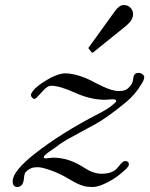

<svg xmlns="http://www.w3.org/2000/svg" viewBox="-20 -729 598 763"><path d="M162.1 -99.6 189.9 -102.5Q253.4 -102.5 312 -64Q350.6 -38.6 382.8 -38.6Q427.2 -38.6 445.3 -60.5Q460 -78.6 465.8 -83.7Q471.7 -88.9 478 -88.9Q492.2 -88.9 492.2 -74.7Q492.2 -67.4 474.4 -51.5Q456.5 -35.6 441.7 -25.1Q426.8 -14.6 410.2 -5.9Q371.6 14.2 349.4 14.2Q327.1 14.2 314 10.5Q300.8 6.8 288.3 1Q275.9 -4.9 263.9 -12Q252 -19 240.2 -25.6Q228.5 -32.2 213.6 -39.1Q198.7 -45.9 182.6 -51.8Q146.5 -64.5 131.3 -64.5Q116.2 -64.5 108.9 -62.3Q101.6 -60.1 94.7 -55.7Q80.1 -46.4 77.9 -37.4Q75.7 -28.3 75.2 -20.5Q74.7 -12.7 72.3 -5.4Q67.4 12.7 49.8 14.2Q30.3 14.2 30.3 -8.3Q30.3 -49.3 119.6 -119.1Q223.6 -200.7 372.1 -277.3Q403.3 -293 422.6 -308.1Q441.9 -323.2 441.9 -327.1Q441.9 -334.5 428.2 -334.5L397.9 -332.5Q339.4 -332.5 278.3 -360.4Q217.3 -388.2 183.1 -388.2Q169.4 -388.2 152.6 -370.1Q135.7 -352.1 128.4 -344Q121.1 -335.9 116.9 -335.9Q112.8 -335.9 107.9 -340.8Q103 -345.7 103 -351.6Q103 -357.4 110.6 -367.2Q118.2 -377 130.1 -386.7Q142.1 -396.5 156.7 -405.5Q171.4 -414.6 185.5 -421.9Q218.3 -437.5 237.8 -437.5Q257.3 -437.5 278.6 -432.4Q299.8 -427.2 318.6 -419.4Q337.4 -411.6 354.5 -402.3Q371.6 -393.1 388.7 -385.3Q427.2 -367.2 451.4 -367.2Q475.6 -367.2 486.1 -375.7Q496.6 -384.3 502 -393.1Q507.3 -401.9 508.3 -409.4Q509.3 -417 510.7 -423.8Q514.2 -439.5 530.8 -439.5Q538.6 -439.5 545.9 -434.1Q553.2 -428.7 553.2 -422.9Q553.2 -417 550.3 -410.2Q547.4 -403.3 543 -396.5Q518.6 -354 480.2 -322.5Q441.9 -291 412.1 -269.8Q382.3 -248.5 356.2 -234.1Q330.1 -219.7 304.2 -206.1Q234.9 -169.4 216.6 -155.3Q198.2 -141.1 190.4 -136.2Q182.6 -131.3 174.8 -125.5Q153.8 -110.4 153.8 -105Q153.8 -99.6 162.1 -99.6ZM333 -535.2Q331.1 -537.1 331.1 -538.1Q331.1 -539.1 333 -541L437 -685.1Q454.6 -709 471.7 -709Q488.8 -709 498.8 -698Q508.8 -687 508.8 -672.4Q508.8 -649.9 481.9 -627L350.6 -521Q348.1 -519.5 346.7 -519.5Q345.2 -519.5 343.8 -521Z"/></svg>

Font: Cardo-Italic
Style: Italic
Weight: 400
Italic angle: -12°
Designer: David J. Perry
Foundry: David J. Perry
Version: Version 0.991